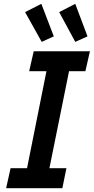

<svg xmlns="http://www.w3.org/2000/svg" viewBox="-20 -989 493 1009"><path d="M35.6 -105H122.1L224.1 -614.7H133.3L157.2 -719.7H452.6L428.7 -614.7H342.8L239.7 -105H329.1L307.6 0H12.2ZM111.8 -925.3 197.3 -968.8 262.7 -797.9 199.2 -769ZM291 -925.3 375.5 -968.8 439.9 -797.9 375.5 -769Z"/></svg>

Font: Reddit Sans Fudge SmBold Italic
Style: Regular
Weight: 600
Italic angle: -11.25°
Designer: Stephen Hutchings
Version: Version 1.013